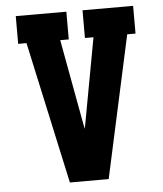

<svg xmlns="http://www.w3.org/2000/svg" viewBox="-53 -781 705 828"><g transform="rotate(-5 300.0 -367.5)"><path d="M216 0 82 -615H46V-735H265V-615H228L296 -245Q297 -240 298 -235Q299 -230 300 -225Q301 -230 302 -235Q303 -240 304 -245L372 -615H335V-735H554V-615H518L384 0Z"/></g></svg>

Font: Iosevka Slab Heavy Extended
Style: Regular
Weight: 900
Width: 7
Monospace: yes
Designer: Belleve Invis
Foundry: Belleve Invis
Version: Version 11.1.0; ttfautohint (v1.8.3)